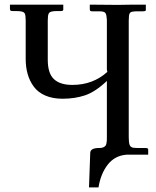

<svg xmlns="http://www.w3.org/2000/svg" viewBox="-20 -666 674 828"><path d="M535.2 -74.2Q535.2 -51.3 539.1 -41Q543 -30.8 555.2 -28.8Q557.6 -28.8 563.2 -28.3Q568.8 -27.8 571.8 -27.8H606Q619.1 -27.8 619.1 -22V1H544.9H526.9Q476.1 4.4 445.3 43.2Q414.6 82 404.8 142.1H363.8L369.1 -5.9Q369.1 -27.8 407.2 -27.8H410.2Q418.9 -27.8 425 -30.5Q431.2 -33.2 434.3 -36.6Q437.5 -40 439 -47.4Q440.4 -54.7 440.7 -59.8Q440.9 -64.9 440.9 -75.2V-316.9Q390.6 -269.5 346.7 -254.9Q302.7 -240.2 250 -240.2Q207 -240.2 175.5 -253.9Q144 -267.6 126 -292Q107.9 -316.4 99.4 -346.2Q90.8 -376 90.8 -412.1V-578.1Q90.8 -600.1 86.7 -607.9Q82.5 -615.7 67.9 -617.2Q63 -618.2 51.8 -618.2H37.1Q24.9 -618.2 24.9 -621.1Q22.9 -625 22.9 -627.9V-646H147.9H252.9V-624Q252.9 -618.2 240.2 -618.2H223.1Q212.9 -618.2 209 -617.2Q193.8 -615.7 189.9 -607.4Q186 -599.1 186 -578.1V-408.2Q186 -349.6 212.6 -324.7Q239.3 -299.8 292 -299.8Q380.9 -299.8 442.9 -356L440.9 -365.2V-577.1Q440.9 -585 439.9 -588.9Q439 -606 432.9 -611.6Q426.8 -617.2 408.2 -617.2H378.9Q372.1 -617.2 369.6 -618.9Q367.2 -620.6 367.2 -627V-646L479 -645H492.2Q530.3 -646 608.9 -646V-627.9V-621.1Q606.9 -617.2 596.2 -617.2H571.8Q561 -617.2 556.2 -616.2Q543 -615.7 539.1 -608.2Q535.2 -600.6 535.2 -577.1Z"/></svg>

Font: Common Serif Medium
Style: Regular
Weight: 500
Designer: Philipp H. Poll, Khaled Hosny
Foundry: Stefan Peev, Context Ltd.
Version: Version 1.026